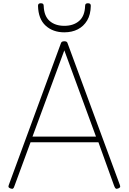

<svg xmlns="http://www.w3.org/2000/svg" viewBox="-20 -1148 793 1182"><path d="M44 12Q34 8 32.5 3.5Q31 -1 34 -9L354 -879Q356 -887 361 -890.5Q366 -894 376 -894Q386 -894 390.5 -890.5Q395 -887 397 -879L718 -9Q721 -1 719.5 3.5Q718 8 708 12Q698 16 693 13Q688 10 683 -3L586 -272H168L69 -3Q65 10 60 13Q55 16 44 12ZM180 -307H571L376 -838ZM376 -949Q306 -949 261 -990Q216 -1031 214 -1112Q214 -1120 218 -1124Q222 -1128 231 -1128Q241 -1128 245 -1124Q249 -1120 249 -1112Q251 -1049 285.5 -1019Q320 -989 376 -989Q432 -989 467 -1019Q502 -1049 504 -1112Q504 -1120 508 -1124Q512 -1128 521 -1128Q531 -1128 535 -1124Q539 -1120 539 -1112Q538 -1058 516.5 -1022Q495 -986 459 -967.5Q423 -949 376 -949Z"/></svg>

Font: Playwrite HR Lijeva Thin
Style: Regular
Weight: 250
Designer: Veronika Burian, José Scaglione
Foundry: TypeTogether
Version: Version 1.002